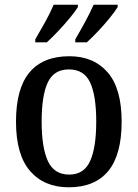

<svg xmlns="http://www.w3.org/2000/svg" viewBox="-20 -786 586 816"><path d="M272 10Q168 10 108 -59Q48 -128 48 -269Q48 -410 105.5 -478.5Q163 -547 275 -547Q378 -547 437.5 -478.5Q497 -410 497 -269Q497 -128 440 -59Q383 10 272 10ZM274 -44Q337 -44 363 -101.5Q389 -159 389 -269Q389 -380 363 -435.5Q337 -491 273 -491Q209 -491 183 -435.5Q157 -380 157 -269Q157 -159 183.5 -101.5Q210 -44 274 -44ZM300 -619Q320 -653 341.5 -692.5Q363 -732 378 -766H480V-756Q470 -739 447 -710.5Q424 -682 397 -653.5Q370 -625 349 -606H300ZM130 -619Q150 -653 172 -692.5Q194 -732 208 -766H311V-756Q301 -739 277.5 -710.5Q254 -682 227 -653.5Q200 -625 179 -606H130Z"/></svg>

Font: Noto Serif Thai SemiCondensed Medium
Style: Regular
Weight: 500
Width: 4
Designer: Monotype Design Team
Foundry: Monotype Imaging Inc.
Version: Version 2.002; ttfautohint (v1.8.4.7-5d5b)